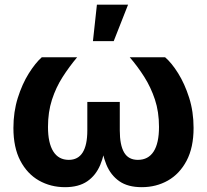

<svg xmlns="http://www.w3.org/2000/svg" viewBox="-20 -775 865 803"><path d="M252 7.8Q191.9 7.8 142.8 -20Q93.8 -47.9 64.9 -103Q36.1 -158.2 36.1 -239.7Q36.1 -307.1 54.4 -365.5Q72.8 -423.8 100.3 -467.8Q127.9 -511.7 154.8 -535.6H302.7Q269.5 -496.1 241.7 -452.6Q213.9 -409.2 197.3 -357.9Q180.7 -306.6 180.7 -244.1Q180.7 -176.8 202.9 -141.6Q225.1 -106.4 267.6 -106.4Q306.6 -106.4 325.9 -137.5Q345.2 -168.5 345.2 -229.5V-348.6H481V-229.5Q481 -168.5 499 -137.5Q517.1 -106.4 556.6 -106.4Q600.1 -106.4 622.6 -141.4Q645 -176.3 645 -244.1Q645 -307.6 627.9 -358.9Q610.8 -410.2 583.3 -453.6Q555.7 -497.1 522.5 -535.6H670.4Q697.8 -512.2 725.1 -468.5Q752.4 -424.8 771 -366.5Q789.6 -308.1 789.6 -239.7Q789.6 -158.2 760.5 -103Q731.4 -47.9 682.4 -20Q633.3 7.8 572.8 7.8Q514.6 7.8 478.8 -17.3Q442.9 -42.5 424.8 -86.7Q406.7 -130.9 401.4 -188H422.9Q418 -129.9 399.4 -85.7Q380.9 -41.5 345 -16.8Q309.1 7.8 252 7.8ZM368.7 -603 385.3 -755.4H515.6L455.6 -603Z"/></svg>

Font: Inter 20pt
Style: Bold
Weight: 700
Version: Version 4.001;git-66647c0bb